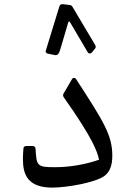

<svg xmlns="http://www.w3.org/2000/svg" viewBox="-20 -856 617 904"><path d="M204.6 -603.5 240.7 -596.2C255.9 -596.2 259.3 -607.4 269 -640.6L299.8 -745.6C301.3 -751.9 303.2 -754.9 305.2 -754.9C307.1 -754.9 309.1 -752.4 312 -747.5L392.6 -610.8C395 -606.4 398.9 -604 402.8 -604C406.3 -604 409.7 -605.5 412.6 -608.9L427.2 -626.9C429.7 -629.4 430.7 -632.3 430.7 -635.2C430.7 -638.2 429.7 -641.1 428.2 -644L320.8 -824.7C317.4 -829.6 314 -832 307.6 -832.5L274.9 -836.4C267.6 -836.9 262.2 -833.5 259.8 -826.7L194.8 -614.7C194.8 -609.4 197.8 -605.5 204.6 -603.5ZM226.6 27.3C294.4 27.3 427.3 3.9 470.7 -26.8C497.1 -45.9 508.8 -77.6 508.8 -122.1C508.8 -218.7 469.7 -281.2 338.4 -483.4C335.9 -487.3 332 -489.2 328.1 -489.2C324.7 -489.2 321.8 -487.8 319.8 -484.8L279.3 -415.5C277.8 -413.1 276.9 -410.1 276.9 -407.2C276.9 -404.3 278.3 -400.9 280.3 -397.9C418 -203.1 438.5 -141.6 446.3 -104C389.2 -83.5 312 -68.8 240.7 -68.8C155.8 -68.8 151.4 -73.2 147.5 -155.3C147 -163.6 141.6 -168.5 133.8 -168.5H103.5C95.7 -168.5 90.8 -164.1 90.3 -156.3C88.9 -139.6 87.9 -123 87.9 -106.9C87.9 -33.7 110.4 27.3 226.6 27.3Z"/></svg>

Font: Pfont
Style: Regular
Weight: 400
Designer: Damoon Khanjanzadeh
Foundry: pfont
Version: Version 1.000;PS 000.300;hotconv 1.0.88;makeotf.lib2.5.64775